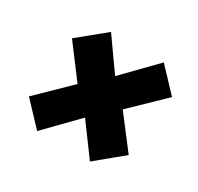

<svg xmlns="http://www.w3.org/2000/svg" viewBox="-100 -632 672 652"><g transform="rotate(30 236.0 -306.5)"><path d="M453 -427 329 -307 424 -183 321 -98 232 -219 114 -98 31 -186 153 -305 59 -430 163 -515 250 -392 370 -515Z"/></g></svg>

Font: Fira Sans Condensed ExtraBold
Style: Italic
Weight: 800
Width: 3
Italic angle: -8°
Designer: bBox Type GmbH & Carrois Corporate GbR & Edenspiekermann AG
Foundry: bBox Type GmbH & Carrois Corporate GbR & Edenspiekermann AG
Version: Version 4.301